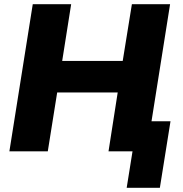

<svg xmlns="http://www.w3.org/2000/svg" viewBox="-20 -725 878 920"><path d="M25 0 137 -705H321L278 -433H568L612 -705H795L706 -144H797L746 175H587L615 0H500L544 -282H254L209 0Z"/></svg>

Font: Nunito Sans Black
Style: Italic
Weight: 900
Italic angle: -9°
Designer: Vernon Adams
Foundry: Vernon Adams
Version: Version 3.006; ttfautohint (v1.8.3)